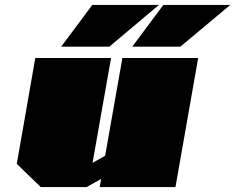

<svg xmlns="http://www.w3.org/2000/svg" viewBox="-20 -758 953 778"><path d="M228 -569 354 -738H624L423 -569ZM516 -569 642 -738H913L711 -569ZM145 0 48 -94 123 -523H430L355 -98L406 -127L476 -523H783L691 0H384L390 -33L331 0Z"/></svg>

Font: Tomorrow Black
Style: Italic
Weight: 900
Italic angle: -10°
Designer: Tony de Marco, Monica Rizzolli
Foundry: Just in Type
Version: Version 2.002